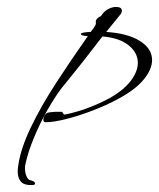

<svg xmlns="http://www.w3.org/2000/svg" viewBox="-20 -438 458 553"><path d="M73 95Q50 96 40.5 85.5Q31 75 31 56Q31 51 31.5 46Q32 41 33 36Q40 -11 69 -71.5Q98 -132 141.5 -199Q185 -266 233 -334Q213 -335 213 -340Q213 -345 241 -346L249 -356Q251 -359 252.5 -361.5Q254 -364 255 -366Q257 -370 256 -372V-376Q256 -385 271 -392Q279 -405 291 -411.5Q303 -418 314 -418Q331 -418 331 -407Q331 -400 324 -393L303 -367Q301 -364 296.5 -359Q292 -354 286 -346Q348 -342 383 -320Q418 -298 418 -265Q418 -238 393.5 -208.5Q369 -179 320 -153Q287 -135 246.5 -119.5Q206 -104 170 -95Q134 -86 112 -86H111Q105 -86 105 -93Q105 -101 110 -107.5Q115 -114 121 -114Q124 -115 128.5 -115Q133 -115 139 -116H157Q160 -116 162 -111Q164 -108 166 -108Q229 -120 295 -155Q336 -178 356.5 -205Q377 -232 377 -257Q377 -286 350.5 -307.5Q324 -329 275 -333Q242 -290 218 -259.5Q194 -229 180 -212L158 -185Q138 -159 116 -120Q94 -81 77 -39.5Q60 2 53 36Q52 38 52 47Q52 60 56.5 70Q61 80 67 81Q78 83 81 89V90Q81 95 73 95Z"/></svg>

Font: Sassy Frass
Style: Regular
Weight: 400
Designer: Robert E. Leuschke
Foundry: Robert E. Leuschke
Version: Version 1.010; ttfautohint (v1.8.3)